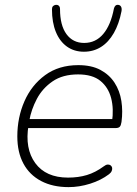

<svg xmlns="http://www.w3.org/2000/svg" viewBox="-20 -759 563 787"><path d="M261 8Q196 8 148.5 -17Q101 -42 76 -88.5Q51 -135 51 -200Q51 -277 80 -343.5Q109 -410 165 -451Q221 -492 301 -492Q355 -492 391.5 -472.5Q428 -453 449.5 -420Q471 -387 477.5 -345Q484 -303 478 -259Q476 -245 471 -239.5Q466 -234 453 -234H80L86 -271H458L439 -259Q447 -313 435.5 -357Q424 -401 391.5 -427.5Q359 -454 300 -454Q237 -454 195.5 -425.5Q154 -397 131 -353.5Q108 -310 100 -264L97 -246Q81 -150 124.5 -90.5Q168 -31 259 -31Q301 -31 336 -41.5Q371 -52 405 -77Q414 -84 421 -84.5Q428 -85 433 -81.5Q438 -78 439.5 -72Q441 -66 438 -58.5Q435 -51 427 -45Q394 -20 349.5 -6Q305 8 261 8ZM324 -547Q284 -547 254.5 -568Q225 -589 209 -628Q193 -667 193 -721Q193 -729 197 -733.5Q201 -738 208 -739Q216 -740 221 -735.5Q226 -731 226 -722Q226 -655 252.5 -619Q279 -583 325 -583Q372 -583 403 -619.5Q434 -656 447 -724Q449 -732 453.5 -736Q458 -740 465 -739Q473 -738 476.5 -731Q480 -724 478 -713Q468 -661 446.5 -623.5Q425 -586 394 -566.5Q363 -547 324 -547Z"/></svg>

Font: Nunito ExtraLight ExtraLight
Style: Italic
Weight: 250
Italic angle: -9°
Version: Version 3.602